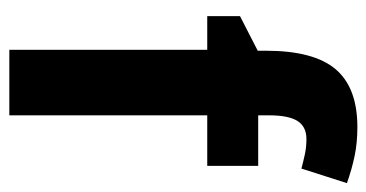

<svg xmlns="http://www.w3.org/2000/svg" viewBox="-212 -594 805 422"><g transform="rotate(90 191.0 -382.5)"><path d="M344 -435H233V0H89V-435H15V-507L91 -546V-564Q91 -669 131.5 -717Q172 -765 259 -765Q293 -765 322 -759Q351 -753 382 -742L350 -642Q335 -646 319 -649.5Q303 -653 285 -653Q258 -653 245.5 -633.5Q233 -614 233 -571V-547H344Z"/></g></svg>

Font: Noto Sans Khmer UI SemiCondensed
Style: Bold
Weight: 700
Width: 4
Designer: Danh Hong and the Monotype Design Team
Foundry: Monotype Imaging Inc.
Version: Version 2.002; ttfautohint (v1.8.4.7-5d5b)